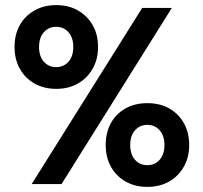

<svg xmlns="http://www.w3.org/2000/svg" viewBox="-20 -721 797 752"><path d="M104 0 537 -690H653L221 0ZM557 11Q509 11 472 -10Q435 -31 414.5 -68Q394 -105 394 -153Q394 -202 414.5 -239Q435 -276 472 -296.5Q509 -317 557 -317Q606 -317 642.5 -296.5Q679 -276 700 -239Q721 -202 721 -153Q721 -105 700 -68Q679 -31 642.5 -10Q606 11 557 11ZM557 -74Q586 -74 605 -95Q624 -116 624 -153Q624 -190 605 -211Q586 -232 557 -232Q528 -232 509 -211Q490 -190 490 -153Q490 -116 509 -95Q528 -74 557 -74ZM200 -373Q152 -373 115 -394Q78 -415 57.5 -452Q37 -489 37 -537Q37 -586 57.5 -622.5Q78 -659 115 -680Q152 -701 200 -701Q249 -701 285.5 -680Q322 -659 343 -622.5Q364 -586 364 -537Q364 -489 343 -452Q322 -415 285.5 -394Q249 -373 200 -373ZM200 -458Q229 -458 248 -479Q267 -500 267 -537Q267 -574 248 -595Q229 -616 200 -616Q171 -616 152 -595Q133 -574 133 -537Q133 -500 152 -479Q171 -458 200 -458Z"/></svg>

Font: Radio Canada Big Medium
Style: Regular
Weight: 500
Designer: Étienne Aubert Bonn
Foundry: Coppers and Brasses
Version: Version 1.001